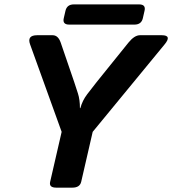

<svg xmlns="http://www.w3.org/2000/svg" viewBox="-20 -862 791 882"><path d="M297.9 -749Q266.1 -749 272.9 -778.3L280.8 -812.5Q287.6 -841.8 319.3 -841.8H619.1Q650.9 -841.8 644 -812.5L636.2 -778.3Q629.4 -749 597.7 -749ZM118.2 -658.2Q103 -700.2 150.9 -700.2H221.7Q247.1 -700.2 258.8 -666.5L320.8 -485.4Q329.1 -460.4 338.1 -432.4Q347.2 -404.3 347.2 -365.2H349.1Q358.4 -399.9 380.1 -428.5Q401.9 -457 424.3 -485.4L570.3 -666.5Q597.7 -700.2 623 -700.2H723.1Q771 -700.2 736.3 -658.2L405.8 -256.3L353 -26.9Q346.7 0 312.5 0H238.3Q204.1 0 210.4 -26.9L263.2 -256.3Z"/></svg>

Font: Istok
Style: Bold Italic
Weight: 700
Italic angle: -13°
Designer: Andrey V. Panov
Foundry: Andrey V. Panov
Version: Version 1.0.3